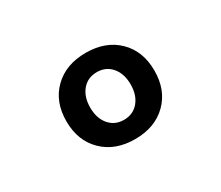

<svg xmlns="http://www.w3.org/2000/svg" viewBox="-70 -855 726 631"><g transform="rotate(-30 293.0 -539.5)"><path d="M293 -376Q217.8 -376 171.9 -420.9Q126 -465.8 126 -539.6Q126 -613.8 171.9 -658.4Q217.8 -703.1 293 -703.1Q368.7 -703.1 414.3 -658.4Q460 -613.8 460 -539.6Q460 -465.8 414.3 -420.9Q368.7 -376 293 -376ZM293 -449.2Q327.6 -449.2 348.6 -474.1Q369.6 -499 369.6 -539.6Q369.6 -580.1 348.6 -605Q327.6 -629.9 293 -629.9Q258.3 -629.9 237.3 -605Q216.3 -580.1 216.3 -539.6Q216.3 -499 237.3 -474.1Q258.3 -449.2 293 -449.2Z"/></g></svg>

Font: Cascadia Code PL
Style: Regular
Weight: 400
Monospace: yes
Designer: Aaron Bell
Foundry: Saja Typeworks
Version: Version 2102.003